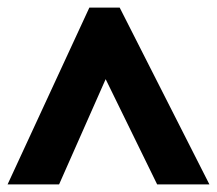

<svg xmlns="http://www.w3.org/2000/svg" viewBox="-20 -736 573 507"><path d="M0 -249H136L259 -527L395 -249H533L296 -716H216Z"/></svg>

Font: Noto Sans Bengali SemiCondensed ExtraBold
Style: Regular
Weight: 800
Width: 4
Designer: Joana Ranito - Universal Thirst; Jelle Bosma - Monotype Design Team
Foundry: Universal Thirst ehf.
Version: Version 3.000